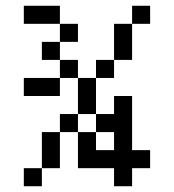

<svg xmlns="http://www.w3.org/2000/svg" viewBox="-20 -645 602 665"><path d="M437.5 -562.5H375V-437.5H437.5ZM62.5 0H125V-62.5H62.5ZM62.5 -312.5H187.5V-375H62.5ZM62.5 -562.5H187.5V-625H62.5ZM125 -62.5H187.5V-187.5H125ZM125 -437.5H187.5V-500H125ZM187.5 -187.5H250V-250H187.5ZM187.5 -375H250V-437.5H187.5ZM187.5 -500H250V-562.5H187.5ZM250 -62.5H375V0H437.5V-62.5H500V-125H437.5V-312.5H375V-250H312.5V-187.5H375V-125H312.5V-187.5H250ZM250 -250H312.5V-375H250ZM312.5 -375H375V-437.5H312.5ZM437.5 -562.5H500V-625H437.5Z"/></svg>

Font: ChillMoonMono
Style: Regular
Weight: 400
Designer: Warren2060
Foundry: ChillType
Version: Version 1.000;Glyphs 3.1.1 (3135)